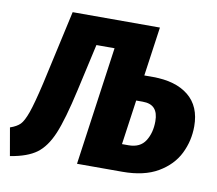

<svg xmlns="http://www.w3.org/2000/svg" viewBox="-106 -786 1014 897"><g transform="rotate(10 401.5 -337.5)"><path d="M820 -267Q820 -198 790 -137.5Q760 -77 694.5 -38.5Q629 0 526 0H311L390 -562H304L254 -339Q222 -196 193 -127Q164 -58 120.5 -26Q77 6 -4 19L-27 -113Q5 -124 20.5 -140Q36 -156 51.5 -199.5Q67 -243 90 -342L168 -694H582L549 -461H590Q698 -461 759 -411.5Q820 -362 820 -267ZM637 -259Q637 -299 619 -319Q601 -339 563 -339H532L502 -127H533Q588 -127 612.5 -165.5Q637 -204 637 -259Z"/></g></svg>

Font: Fira Sans Condensed ExtraBold
Style: Italic
Weight: 800
Width: 3
Italic angle: -8°
Designer: bBox Type GmbH & Carrois Corporate GbR & Edenspiekermann AG
Foundry: bBox Type GmbH & Carrois Corporate GbR & Edenspiekermann AG
Version: Version 4.301